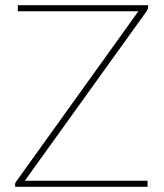

<svg xmlns="http://www.w3.org/2000/svg" viewBox="-20 -723 636 743"><path d="M553 -695Q553 -688.5 548 -680.5L76 -23.5H551V0H38.5V-8.5Q38.5 -12.5 39.5 -15.2Q40.5 -18 43 -21L515.5 -679.5H49V-703H553Z"/></svg>

Font: Lato ExtraLight
Style: Regular
Weight: 275
Designer: Lukasz Dziedzic with Adam Twardoch and Botio Nikoltchev
Foundry: tyPoland Lukasz Dziedzic
Version: Version 2.015; 2015-08-06; http://www.latofonts.com/